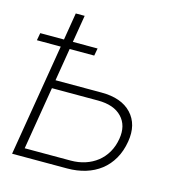

<svg xmlns="http://www.w3.org/2000/svg" viewBox="-108 -823 862 919"><g transform="rotate(15 323.5 -363.5)"><path d="M14.9 -592.3H132.5L154.8 -727.3H198.9L176.5 -592.3H299L292.3 -555.4H170.5L143.8 -393.5H372.2Q470.9 -393.5 520.6 -340.6Q570.3 -287.6 555.8 -200.3Q547.6 -150.9 526.1 -113.5Q504.6 -76 472.1 -50.8Q439.6 -25.6 397.7 -12.8Q355.8 0 306.8 0H34.1L126.4 -555.4H8.2ZM313.9 -40.8Q351.9 -40.8 385.1 -51.7Q418.3 -62.5 444.4 -83.1Q470.5 -103.7 487.9 -133.5Q505.3 -163.4 511.7 -201.7Q523.1 -269.5 484 -310.7Q444.6 -352.3 365.1 -352.3H137.1L85.6 -40.8Z"/></g></svg>

Font: Inter P Extra Light
Style: Italic
Weight: 200
Italic angle: 9.39999°
Designer: Rasmus Andersson
Foundry: rsms
Version: Version 3.018;git-588b23468